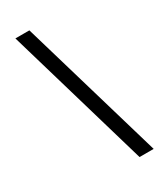

<svg xmlns="http://www.w3.org/2000/svg" viewBox="-236 -863 937 1119"><g transform="rotate(-30 232.5 -304.0)"><path d="M353 177 72 -783.5H166L448 177Z"/></g></svg>

Font: Merriweather 36pt ExtraBold
Style: Italic
Weight: 800
Italic angle: -7.8°
Version: Version 2.101